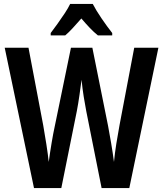

<svg xmlns="http://www.w3.org/2000/svg" viewBox="-20 -957 830 977"><path d="M786 -714 638 0H497L419 -391Q413 -421 406 -465Q399 -509 395 -551Q391 -520 384.5 -474Q378 -428 371 -392L292 0H153L4 -714H125L200 -319Q208 -274 216 -222.5Q224 -171 228 -133Q234 -178 242.5 -229Q251 -280 259 -316L341 -714H450L530 -316Q537 -279 545.5 -229Q554 -179 560 -133Q564 -176 572 -226.5Q580 -277 588 -319L663 -714ZM452 -937Q469 -904 497 -863Q525 -822 551 -789V-777H478Q458 -793 437 -815Q416 -837 394 -863Q371 -837 350.5 -814.5Q330 -792 312 -777H238V-789Q254 -810 273 -836.5Q292 -863 309.5 -889.5Q327 -916 337 -937Z"/></svg>

Font: Avrile Sans Condensed SemiBold
Style: Regular
Weight: 600
Width: 3
Designer: Monotype Design Team
Foundry: Monotype Imaging Inc.
Version: Version 2.001;September 10, 2019;FontCreator 11.5.0.2425 64-